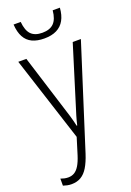

<svg xmlns="http://www.w3.org/2000/svg" viewBox="-182 -807 762 1113"><g transform="rotate(-20 199.0 -250.5)"><path d="M8.3 -530.8H58.1L166.5 -184.6Q175.8 -156.2 181.9 -135.3Q188 -114.3 192.4 -97.9Q196.8 -81.5 199.7 -66.9H203.1Q209 -92.8 217.5 -121.8Q226.1 -150.9 236.8 -184.1L344.2 -530.8H394.5L192.4 104Q177.2 150.9 158.7 181.6Q140.1 212.4 115.2 227.1Q90.3 241.7 57.1 241.7Q42.5 241.7 30.5 239Q18.6 236.3 5.9 232.4V189Q16.6 192.9 28.3 195.6Q40 198.2 52.2 198.2Q73.7 198.2 90.3 188.2Q106.9 178.2 120.6 155.8Q134.3 133.3 146 96.2L177.7 -6.3ZM342.3 -743.2Q338.9 -697.8 322 -667.5Q305.2 -637.2 274.2 -621.6Q243.2 -606 197.8 -606Q153.8 -606 123.3 -620.4Q92.8 -634.8 76.2 -665.3Q59.6 -695.8 56.6 -743.2H100.6Q105.5 -689 128.9 -665Q152.3 -641.1 198.2 -641.1Q244.6 -641.1 268.8 -665.5Q293 -689.9 297.9 -743.2Z"/></g></svg>

Font: Open Sans SemiCondensed Light
Style: Regular
Weight: 300
Width: 4
Designer: Monotype Design Team
Foundry: Monotype Imaging Inc.
Version: Version 3.000